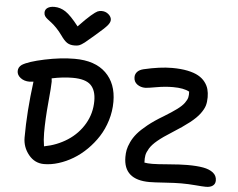

<svg xmlns="http://www.w3.org/2000/svg" viewBox="-61 -999 1374 1109"><g transform="rotate(5 626.0 -445.0)"><path d="M484.9 -924.8Q507.3 -924.8 524.2 -910.2Q541 -895.5 541 -877.9Q541 -863.8 526.6 -846.2Q512.2 -828.6 458 -782.2Q446.3 -772.5 427.7 -756.6Q409.2 -740.7 403.1 -735.8Q397 -731 385.5 -723.6Q374 -716.3 364.7 -714.6Q355.5 -712.9 342.8 -712.9Q318.4 -712.9 301.5 -723.9Q284.7 -734.9 265.1 -763.2Q248.5 -786.6 230.5 -805.2Q212.4 -823.7 200 -833Q187.5 -842.3 177 -850.6Q166.5 -858.9 161.1 -867.2Q155.8 -875.5 155.8 -887.2Q155.8 -904.8 170.4 -914.8Q185.1 -924.8 210 -924.8Q244.6 -924.8 275.6 -904.3Q306.6 -883.8 353 -824.2Q397 -870.6 423.3 -893.1Q449.7 -915.5 460.4 -920.2Q471.2 -924.8 484.9 -924.8ZM229 -15.1Q174.8 -15.1 139.4 -58.8Q104 -102.5 104 -158.2Q104 -308.1 127 -483.9Q111.3 -481.9 104 -481.9Q73.2 -481.9 52 -498Q30.8 -514.2 30.8 -537.1Q30.8 -559.6 50.8 -574.2Q86.4 -596.7 179.7 -616.5Q272.9 -636.2 353 -636.2Q471.2 -636.2 534.2 -575.2Q597.2 -514.2 597.2 -408.2Q597.2 -353 581.1 -300.3Q564.9 -247.6 537.6 -205.1Q510.3 -162.6 473.9 -126.7Q437.5 -90.8 396.7 -66.4Q356 -42 312.7 -28.6Q269.5 -15.1 229 -15.1ZM845.2 35.2Q693.8 35.2 693.8 -97.2Q693.8 -119.1 697.5 -138.4Q701.2 -157.7 713.4 -184.1Q725.6 -210.4 746.3 -235.1Q767.1 -259.8 804.4 -289.8Q841.8 -319.8 893.1 -350.1Q939.5 -378.4 967.8 -399.4Q996.1 -420.4 1009.3 -438.7Q1022.5 -457 1025.9 -471.2Q1029.3 -485.4 1027.8 -504.9Q995.6 -522.9 933.1 -522.9Q886.7 -522.9 836.4 -513.9Q786.1 -504.9 772.9 -504.9Q746.1 -504.9 726.1 -519.5Q706.1 -534.2 706.1 -561Q706.1 -578.6 718 -591.8Q730 -605 753.9 -610.8Q847.7 -632.8 918 -632.8Q969.2 -632.8 1008.1 -624.8Q1046.9 -616.7 1071 -603Q1095.2 -589.4 1110.4 -569.6Q1125.5 -549.8 1131.3 -528.6Q1137.2 -507.3 1137.2 -481.9Q1137.2 -453.6 1130.9 -432.6Q1124.5 -411.6 1105.2 -385.5Q1085.9 -359.4 1048.3 -329.8Q1010.7 -300.3 950.2 -262.2Q899.4 -230.5 869.1 -205.3Q838.9 -180.2 825.2 -157.5Q811.5 -134.8 808.1 -117.4Q804.7 -100.1 806.2 -74.2Q822.8 -70.8 852.1 -70.8Q878.9 -70.8 946 -76.4Q1013.2 -82 1055.2 -82Q1110.4 -82 1146.7 -75.4Q1183.1 -68.8 1204.6 -51.8Q1226.1 -34.7 1226.1 -6.8Q1226.1 12.7 1211.9 23.4Q1197.8 34.2 1171.9 34.2Q1153.3 34.2 1111.6 30.5Q1069.8 26.9 1027.8 26.9Q993.2 26.9 932.1 31Q871.1 35.2 845.2 35.2ZM213.9 -194.8Q213.9 -154.8 220.2 -117.2Q294.9 -131.3 355.2 -170.4Q415.5 -209.5 451.2 -270.5Q486.8 -331.5 486.8 -403.8Q486.8 -465.3 456.1 -495.6Q425.3 -525.9 351.1 -525.9Q294.4 -525.9 230 -512.2Q231.9 -500.5 231.9 -493.2Q231.9 -465.8 222.9 -369.9Q213.9 -273.9 213.9 -194.8Z"/></g></svg>

Font: Shantell Sans Irregular Bouncy
Style: Regular
Weight: 500
Designer: Stephen Nixon, Anya Danilova, Shantell Martin
Foundry: Arrow Type
Version: Version 1.006;[9816181b4]